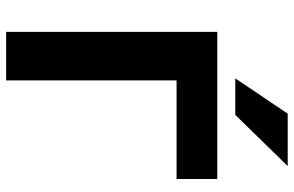

<svg xmlns="http://www.w3.org/2000/svg" viewBox="-190 -790 980 641"><g transform="rotate(90 300.5 -470.0)"><path d="M87 0V-705H578V-569H249V0ZM242 -765 360 -940H535L364 -765Z"/></g></svg>

Font: Nunito Sans 8pt ExtraBold
Style: Regular
Weight: 800
Version: Version 3.101;gftools[0.9.27]